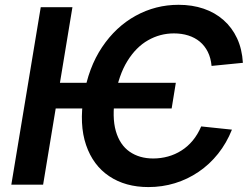

<svg xmlns="http://www.w3.org/2000/svg" viewBox="-20 -757 1026 787"><path d="M700.7 -417.5 683.6 -312.5H180.7L197.8 -417.5ZM975.6 -499.5 847.2 -486.8Q844.2 -519.5 831.8 -544.4Q819.3 -569.3 799.1 -586.2Q778.8 -603 751.7 -611.6Q724.6 -620.1 692.9 -620.1Q636.2 -620.1 586.9 -592Q537.6 -564 502.2 -506.8Q466.8 -449.7 452.1 -362.8Q438.5 -276.4 454.8 -219.7Q471.2 -163.1 511.2 -135.3Q551.3 -107.4 607.9 -107.4Q639.2 -107.4 668.5 -115.5Q697.8 -123.5 723.6 -139.9Q749.5 -156.2 770 -180.9Q790.5 -205.6 804.7 -238.8L930.7 -225.6Q908.7 -170.4 873.8 -126.7Q838.9 -83 793.9 -52.5Q749 -22 697 -6.1Q645 9.8 588.4 9.8Q494.1 9.8 427.7 -34.7Q361.3 -79.1 332.8 -162.6Q304.2 -246.1 323.2 -362.8Q342.3 -480 398.4 -563.7Q454.6 -647.5 536.1 -692.4Q617.7 -737.3 711.9 -737.3Q768.1 -737.3 814.7 -721.4Q861.3 -705.6 896.2 -674.8Q931.2 -644 951.7 -600.1Q972.2 -556.2 975.6 -499.5ZM276.9 -727.5 156.7 0H26.4L147 -727.5Z"/></svg>

Font: Inter 16pt SemiBold
Style: Italic
Weight: 600
Italic angle: -9.3988°
Version: Version 4.001;git-66647c0bb